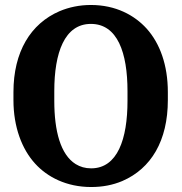

<svg xmlns="http://www.w3.org/2000/svg" viewBox="-20 -741 730 771"><path d="M34 -339C34 -231 68 -142 121 -84C170 -30 247 10 346 10C392 10 433 2 471 -14C587 -64 654 -176 654 -339V-371C654 -480 622 -567 569 -626C520 -680 445 -721 345 -721C299 -721 257 -712 219 -696C103 -646 34 -533 34 -371ZM198 -336V-375C198 -529 239 -645 345 -645C452 -645 492 -529 492 -375V-336C492 -183 452 -65 346 -65C322 -65 302 -71 284 -82C223 -120 198 -215 198 -336Z"/></svg>

Font: Aerodynamic
Style: Bd
Weight: 500
Designer: Google
Version: Version 2.000980; 2014